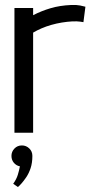

<svg xmlns="http://www.w3.org/2000/svg" viewBox="-20 -533 373 771"><path d="M33 205 52 218Q57 214 66 204Q75 194 85.5 178.5Q96 163 103 142Q110 121 110 93Q110 75 97.5 63Q85 51 68 51Q50 51 38 63.5Q26 76 26 93Q26 109 35.5 120.5Q45 132 60 135Q57 151 51.5 169Q46 187 33 205ZM315 -444 323 -506Q317 -508 301.5 -511Q286 -514 266 -513Q220 -511 183 -500Q146 -489 113 -472V-501H38V0H113V-402Q128 -411 146.5 -419Q165 -427 186 -433Q207 -439 228.5 -442.5Q250 -446 269 -447Q290 -448 302.5 -446Q315 -444 315 -444Z"/></svg>

Font: Advent Pro Medium
Style: Regular
Weight: 500
Designer: VivaRado, Andreas Kalpakidis
Foundry: VivaRado, Andreas Kalpakidis
Version: Version 3.000